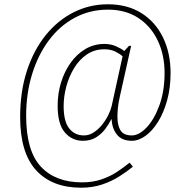

<svg xmlns="http://www.w3.org/2000/svg" viewBox="-20 -734 879 896"><path d="M359 142Q223 142 148.5 60.5Q74 -21 74 -188Q74 -307 105.5 -403.5Q137 -500 193 -569.5Q249 -639 323.5 -676.5Q398 -714 483 -714Q575 -714 640.5 -672.5Q706 -631 741 -558.5Q776 -486 776 -393Q776 -324 760 -266Q744 -208 717.5 -165.5Q691 -123 659 -100Q627 -77 595 -77Q549 -77 526 -105.5Q503 -134 501 -177H499Q489 -156 471.5 -132.5Q454 -109 428.5 -93Q403 -77 367 -77Q316 -77 282.5 -116Q249 -155 249 -241Q249 -298 265 -349.5Q281 -401 310 -441.5Q339 -482 379 -505.5Q419 -529 468 -529Q496 -529 520.5 -518.5Q545 -508 560 -496L582 -520H592L540 -287Q532 -251 530 -229Q528 -207 528 -188Q528 -149 542.5 -125.5Q557 -102 595 -102Q629 -102 664.5 -139.5Q700 -177 724 -243Q748 -309 748 -393Q748 -478 716 -545Q684 -612 625 -650.5Q566 -689 484 -689Q399 -689 328.5 -651Q258 -613 207.5 -545Q157 -477 129.5 -387Q102 -297 102 -194Q102 -30 170.5 43.5Q239 117 363 117Q413 117 454 103Q495 89 527 67.5Q559 46 585 25L600 44Q572 67 536.5 89.5Q501 112 456.5 127Q412 142 359 142ZM372 -102Q396 -102 418 -116.5Q440 -131 457 -152.5Q474 -174 485.5 -197.5Q497 -221 501 -239L552 -471Q541 -482 519 -493Q497 -504 467 -504Q421 -504 385.5 -480Q350 -456 326 -416.5Q302 -377 289.5 -330.5Q277 -284 277 -239Q277 -167 303 -134.5Q329 -102 372 -102Z"/></svg>

Font: Noto Serif Lao SemiCondensed Thin
Style: Regular
Weight: 100
Width: 4
Designer: Monotype Design Team
Foundry: Monotype Imaging Inc.
Version: Version 2.003; ttfautohint (v1.8.4.7-5d5b)